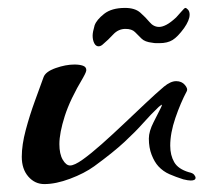

<svg xmlns="http://www.w3.org/2000/svg" viewBox="-20 -459 515 485"><path d="M92 6Q68 6 51.5 -13Q35 -32 35 -63Q35 -93 45 -130.5Q55 -168 68 -203.5Q81 -239 90 -264Q95 -278 120.5 -287Q146 -296 168 -296Q181 -296 189.5 -293Q198 -290 198 -282Q198 -280 196.5 -276Q195 -272 190 -263Q157 -208 143.5 -165.5Q130 -123 130 -95Q130 -70 138.5 -55.5Q147 -41 157 -41Q168 -41 189 -56Q210 -71 237 -95Q264 -119 292.5 -146Q321 -173 347.5 -198Q374 -223 394 -240Q411 -254 425 -254Q439 -254 447 -244.5Q455 -235 452 -229Q436 -199 423 -161Q410 -123 410 -91Q410 -67 420 -49.5Q430 -32 457 -24Q467 -22 470.5 -17.5Q474 -13 474 -10Q474 -3 462 -3Q455 -3 443 -6Q424 -12 408 -19Q392 -26 380 -39Q370 -50 363 -68Q356 -86 356 -109Q356 -127 368 -150.5Q380 -174 386 -186Q389 -192 389 -194Q389 -196 381 -189Q361 -170 342 -148.5Q323 -127 294.5 -100.5Q266 -74 218 -39Q193 -21 157 -7.5Q121 6 92 6ZM229 -342Q222 -342 218 -350Q214 -358 214 -369Q214 -378 219 -395Q224 -409 243 -424Q262 -439 296 -439Q321 -439 334.5 -427Q348 -415 358 -403Q368 -391 382 -391Q390 -391 400.5 -396.5Q411 -402 425 -415Q429 -419 437.5 -429Q446 -439 448 -439Q451 -439 455 -434.5Q459 -430 459 -422Q459 -408 445 -388Q429 -366 416 -358Q403 -350 383 -350Q379 -350 374.5 -350Q370 -350 365 -351Q346 -353 337.5 -361.5Q329 -370 321 -378Q313 -386 297 -386Q279 -386 266 -372Q253 -358 241 -348Q235 -342 229 -342Z"/></svg>

Font: Grechen Fuemen
Style: Regular
Weight: 400
Designer: Robert E. Leuschke
Foundry: Robert E. Leuschke
Version: Version 1.010; ttfautohint (v1.8.3)